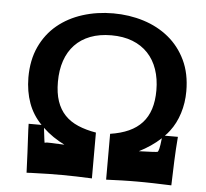

<svg xmlns="http://www.w3.org/2000/svg" viewBox="-51 -737 870 809"><g transform="rotate(5 384.0 -332.5)"><path d="M238.8 -113.8Q214.4 -126 190.9 -141.8Q167.5 -157.7 147 -177.2Q150.4 -149.4 152.1 -134.3Q153.8 -119.1 155.3 -114.3Q161.1 -117.7 183.1 -116.2Q205.1 -114.7 238.8 -113.8ZM632.8 -118.2Q635.7 -120.1 638.9 -132.3Q642.1 -144.5 645.5 -176.8Q625 -157.7 601.8 -142.1Q578.6 -126.5 553.7 -113.8Q588.4 -114.7 609.6 -116Q630.9 -117.2 632.8 -118.2ZM677.2 -211.4Q668 -199.2 657.2 -188.5H712.4Q708 -134.8 706.1 -85Q704.1 -35.2 702.6 17.6Q685.5 17.1 665.8 16.4Q646 15.6 626.2 15.1Q606.4 14.6 588.9 14.4Q571.3 14.2 558.6 14.2Q544.4 14.2 527.8 14.4Q511.2 14.6 493.7 15.1Q476.1 15.6 459 16.4Q441.9 17.1 426.8 17.6V-176.3Q471.7 -183.1 505.1 -198.2Q538.6 -213.4 560.8 -237.8Q583 -262.2 594 -296.4Q605 -330.6 605 -375.5Q605 -424.3 591.3 -464.1Q577.6 -503.9 551 -532Q524.4 -560.1 485.6 -575.2Q446.8 -590.3 396.5 -590.3Q346.2 -590.3 307.4 -575.4Q268.6 -560.5 242.2 -532.7Q215.8 -504.9 202.1 -465.1Q188.5 -425.3 188.5 -375.5Q188.5 -328.1 200.2 -293.7Q211.9 -259.3 234.6 -235.6Q257.3 -211.9 290.5 -197.8Q323.7 -183.6 366.7 -176.3V17.6Q330.1 16.1 300 15.1Q270 14.2 241.5 14.2Q212.9 14.2 182.6 14.6Q152.3 15.1 115.2 16.6H111.8Q106.4 17.1 101.3 17.3Q96.2 17.6 90.3 17.6Q88.4 -33.2 86.7 -67.6Q85 -102.1 83.7 -125.2Q82.5 -148.4 81.8 -163.1Q81.1 -177.7 81.1 -188.5H135.7Q98.6 -226.6 81.1 -275.1Q63.5 -323.7 63 -382.8Q63 -457 89.1 -513.2Q115.2 -569.3 160.6 -606.9Q206.1 -644.5 266.8 -663.8Q327.6 -683.1 396.5 -683.1Q463.9 -683.1 524.7 -664.1Q585.4 -645 631.3 -607.4Q677.2 -569.8 704.1 -513.7Q731 -457.5 731 -382.8Q731 -333.5 717 -289.3Q703.1 -245.1 677.2 -211.4Z"/></g></svg>

Font: XB Zar
Style: Bold Italic
Weight: 700
Italic angle: -12°
Designer: Behnam
Foundry: Irmug
Version: Version 8.005 2009